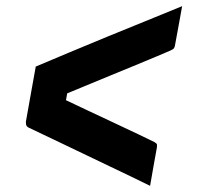

<svg xmlns="http://www.w3.org/2000/svg" viewBox="-20 -611 640 623"><path d="M96 -395Q148 -417 206.5 -441.5Q265 -466 327 -491.5Q389 -517 451 -542Q513 -567 571 -591Q565 -558 559.5 -527.5Q554 -497 548 -465Q547 -458 544.5 -454.5Q542 -451 533 -447Q519 -441 489.5 -428.5Q460 -416 421 -400Q382 -384 339.5 -366.5Q297 -349 256 -332Q215 -315 181 -301L202 -331L190 -262L179 -293Q217 -275 262.5 -253.5Q308 -232 352 -211.5Q396 -191 430.5 -174.5Q465 -158 481 -150Q488 -146 489 -143Q490 -140 489 -132Q484 -103 478 -71Q472 -39 467 -8Q402 -40 336.5 -71Q271 -102 206 -133.5Q141 -165 75 -196Q70 -198 67.5 -201Q65 -204 64.5 -207.5Q64 -211 64 -216Q72 -261 80 -306Q88 -351 96 -395Z"/></svg>

Font: RecMonoLinear Nerd Font Mono
Style: Bold Italic
Weight: 700
Italic angle: -10°
Monospace: yes
Version: Version 1.085; ttfautohint (v1.8.4.7-5d5b);Nerd Fonts 3.2.1